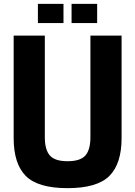

<svg xmlns="http://www.w3.org/2000/svg" viewBox="-20 -965 703 998"><path d="M51 -247V-780H213V-252Q213 -187 239 -157Q265 -127 331 -127Q398 -127 424 -157Q450 -187 450 -252V-780H612V-247Q612 -114 548.5 -50.5Q485 13 331 13Q177 13 114 -50.5Q51 -114 51 -247ZM310 -945V-845H177V-945ZM485 -945V-845H352V-945Z"/></svg>

Font: Cooper Hewitt
Style: Bold
Weight: 711
Designer: Village Type and Design LLC
Foundry: Cooper Hewitt Smithsonian Design Museum
Version: 1.000